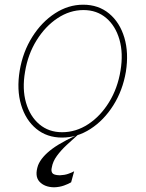

<svg xmlns="http://www.w3.org/2000/svg" viewBox="-20 -574 620 817"><path d="M244.3 11.4Q179.7 11.4 134.4 -25.9Q89.1 -63.2 69.8 -127.8Q50.4 -192.5 63.9 -274.1Q77.4 -353.7 117.4 -417.1Q157.3 -480.5 214 -517.2Q270.6 -554 333.8 -554Q399.1 -554 444.4 -516.3Q489.7 -478.7 509.1 -414.1Q528.4 -349.4 515.6 -268.5Q502.1 -188.9 462 -125.5Q421.9 -62.1 365.1 -25.4Q308.2 11.4 244.3 11.4ZM244.3 -11.4Q303.3 -11.4 355.5 -45.6Q407.7 -79.9 444.2 -139.4Q480.8 -198.9 492.9 -274.1Q505 -347.3 488.3 -405.5Q471.6 -463.8 431.8 -497.5Q392 -531.2 335.2 -531.2Q277 -531.2 224.8 -496.6Q172.6 -462 135.7 -402.5Q98.7 -343 86.6 -268.5Q73.9 -195.3 90.7 -137.1Q107.6 -78.8 147.5 -45.1Q187.5 -11.4 244.3 -11.4ZM210.2 223Q169.4 222.3 147.9 198.9Q126.4 175.4 142 129.3Q156.2 93.4 202.9 58.8Q249.6 24.1 350.9 -18.5L311.1 0Q287.6 20.6 263.7 43Q239.7 65.3 222.1 89.3Q204.5 113.3 200.3 139.2Q196.7 153.4 202.6 162.3Q208.5 171.2 234.4 171.9Q254.3 171.2 269.9 165.8Q285.5 160.5 295.5 154.8L282.7 201.7Q271.7 208.5 252.5 215.4Q233.3 222.3 210.2 223Z"/></svg>

Font: Inter UI Thin
Style: Italic
Weight: 100
Italic angle: -9.39999°
Designer: Rasmus Andersson
Foundry: rsms
Version: 3.2;8d6f07862